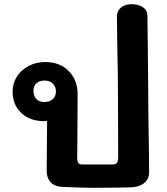

<svg xmlns="http://www.w3.org/2000/svg" viewBox="-20 -891 796 913"><path d="M687 -250Q689 -142 689 -72Q689 -38 663.5 -19Q638 0 596 0Q566 0 548 1L430 2Q377 2 281 -2Q240 -3 221 -24Q202 -45 202 -79L203 -204Q204 -240 204 -316Q199 -315 189 -315Q122 -315 81 -354Q40 -393 40 -456Q40 -495 60.5 -527Q81 -559 116.5 -577.5Q152 -596 194 -596Q265 -596 307 -553Q349 -510 349 -444L348 -235Q347 -198 347 -140Q347 -124 352 -116.5Q357 -109 370 -109H517Q532 -109 537 -117.5Q542 -126 542 -147L541 -429Q541 -529 538 -653L536 -814Q536 -839 555.5 -855Q575 -871 605 -871Q639 -871 660 -856.5Q681 -842 681 -816L683 -655L685 -429Q685 -358 687 -250ZM190 -406Q216 -406 231 -419.5Q246 -433 246 -457Q246 -478 231.5 -493Q217 -508 192 -508Q168 -508 153.5 -495Q139 -482 139 -460Q139 -435 152.5 -420.5Q166 -406 190 -406Z"/></svg>

Font: Mali
Style: Bold
Weight: 700
Designer: Kitiyaporn Chalermlarp | Katatrad Aksorn Co.,Ltd.
Foundry: Cadson Demak Co.,Ltd.
Version: Version 1.000; ttfautohint (v1.6)